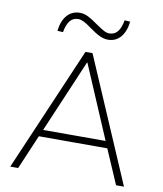

<svg xmlns="http://www.w3.org/2000/svg" viewBox="-97 -995 911 1074"><g transform="rotate(10 358.0 -458.5)"><path d="M35 0 338 -705H378L681 0H636L548 -204L575 -195H139L167 -204L80 0ZM357 -648 178 -228 156 -234H558L538 -228L359 -648ZM195 -792 163 -794Q170 -852 198 -883.5Q226 -915 270 -915Q293 -915 316 -904Q339 -893 372 -869Q404 -847 420 -838.5Q436 -830 451 -830Q481 -830 498.5 -852.5Q516 -875 523 -917L555 -915Q548 -857 520.5 -825.5Q493 -794 449 -794Q427 -794 403 -805Q379 -816 343 -842Q315 -863 298 -871Q281 -879 267 -879Q237 -879 219.5 -856.5Q202 -834 195 -792Z"/></g></svg>

Font: Nunito Sans 12pt ExtraLight 12pt ExtraLight
Style: Regular
Weight: 250
Version: Version 3.101;gftools[0.9.27]